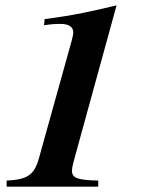

<svg xmlns="http://www.w3.org/2000/svg" viewBox="-20 -703 540 723"><path d="M419 -683C328 -661 263 -646 148 -631L146 -608C172 -612 189 -613 208 -613C239 -613 256 -602 256 -580C256 -574 252 -559 250 -550L126 -105C108 -42 81 -27 5 -23V0H350V-23C273 -25 251 -32 251 -60C251 -75 258 -97 265 -123Z"/></svg>

Font: XITS
Style: Bold Italic
Weight: 700
Italic angle: -16.33°
Designer: MicroPress Inc., with final additions and corrections provided by Coen Hoffman, Elsevier (retired)
Version: Version 1.302